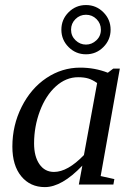

<svg xmlns="http://www.w3.org/2000/svg" viewBox="-20 -743 540 773"><path d="M385.3 -34.2 440.4 -22 436.5 0H297.4L311.5 -76.2Q229 10.3 160.6 10.3Q101.6 10.3 65.7 -33.2Q29.8 -76.7 29.8 -152.8Q29.8 -238.3 67.1 -312.7Q104.5 -387.2 167 -429Q229.5 -470.7 302.7 -470.7Q361.8 -470.7 414.1 -450.2L436 -466.8H462.4ZM371.1 -408.7Q352.1 -421.9 335.4 -427Q318.8 -432.1 294.4 -432.1Q245.6 -432.1 204.8 -395.3Q164.1 -358.4 140.6 -295.9Q117.2 -233.4 117.2 -165.5Q117.2 -113.3 138.7 -82Q160.2 -50.8 197.3 -50.8Q252.4 -50.8 317.9 -118.7ZM425.3 -623.5Q425.3 -582.5 396.2 -553.5Q367.2 -524.4 326.2 -524.4Q285.2 -524.4 256.1 -553.5Q227.1 -582.5 227.1 -623.5Q227.1 -664.6 256.1 -693.6Q285.2 -722.7 326.2 -722.7Q367.2 -722.7 396.2 -693.6Q425.3 -664.6 425.3 -623.5ZM386.2 -623.5Q386.2 -648.4 368.7 -666Q351.1 -683.6 326.2 -683.6Q301.3 -683.6 283.7 -666Q266.1 -648.4 266.1 -623.5Q266.1 -598.1 284.2 -580.8Q302.2 -563.5 326.2 -563.5Q349.6 -563.5 367.9 -580.6Q386.2 -597.7 386.2 -623.5Z"/></svg>

Font: Tinos
Style: Italic
Weight: 400
Italic angle: -16.333°
Designer: Steve Matteson
Foundry: Monotype Imaging Inc.
Version: Version 1.32